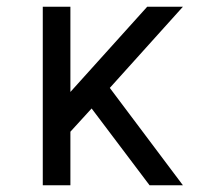

<svg xmlns="http://www.w3.org/2000/svg" viewBox="-20 -550 640 570"><path d="M107 0V-530H189V-277L417 -530H523L306 -289L523 0H424L252 -228L189 -159V0Z"/></svg>

Font: Iosevka Mono
Style: Regular
Weight: 400
Designer: Belleve Invis
Foundry: Belleve Invis
Version: Version 11.1.1